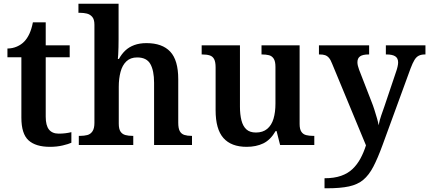

<svg xmlns="http://www.w3.org/2000/svg" viewBox="-20 -780 2309 1033"><path d="M249 10Q172 10 133.5 -25Q95 -60 95 -147V-472H20V-519Q47 -519 71 -529.5Q95 -540 111 -557Q127 -574 138.5 -599Q150 -624 157 -660H226V-536H355V-472H226V-152Q226 -105 243.5 -83Q261 -61 296 -61Q314 -61 331 -63Q348 -65 364 -69V-12Q349 -5 317.5 2.5Q286 10 249 10Z M404 0V-49H411Q433 -49 450 -53.5Q467 -58 477.5 -73.5Q488 -89 488 -119V-647Q488 -676 476 -689.5Q464 -703 447 -707Q430 -711 413 -711H402V-760H618V-570Q618 -548 617.5 -526Q617 -504 616 -487Q615 -470 614 -463H620Q634 -489 654 -508Q674 -527 702.5 -537.5Q731 -548 768 -548Q853 -548 896 -502Q939 -456 939 -354V-120Q939 -89 947.5 -74Q956 -59 972 -54Q988 -49 1010 -49H1013V0H809V-335Q809 -400 789 -435.5Q769 -471 718 -471Q682 -471 660 -450Q638 -429 628.5 -393Q619 -357 619 -313V-115Q619 -86 628.5 -72Q638 -58 654.5 -53.5Q671 -49 693 -49H697V0Z M1307 10Q1224 10 1182 -37.5Q1140 -85 1140 -187V-417Q1140 -447 1132 -462Q1124 -477 1108 -482Q1092 -487 1068 -487H1065V-536H1271V-206Q1271 -164 1279 -132.5Q1287 -101 1305.5 -84Q1324 -67 1357 -67Q1394 -67 1417.5 -86.5Q1441 -106 1451.5 -141Q1462 -176 1462 -223V-420Q1462 -450 1452.5 -464.5Q1443 -479 1427 -483Q1411 -487 1390 -487H1387V-536H1592V-113Q1592 -85 1601.5 -71Q1611 -57 1627.5 -53Q1644 -49 1664 -49H1671V0H1487L1468 -75H1463Q1435 -27 1396.5 -8.5Q1358 10 1307 10Z M1726 179Q1778 179 1815 166Q1852 153 1877 129Q1902 105 1919.5 72.5Q1937 40 1949 2L1767 -437Q1759 -458 1750 -468.5Q1741 -479 1729.5 -483Q1718 -487 1700 -487H1696V-536H1966V-487H1963Q1932 -487 1917.5 -477Q1903 -467 1903 -445Q1903 -436 1905.5 -426Q1908 -416 1912 -405L1978 -235Q1987 -213 1994.5 -189Q2002 -165 2008.5 -143Q2015 -121 2017 -106Q2022 -133 2031 -158.5Q2040 -184 2048 -207L2112 -397Q2116 -408 2119 -421.5Q2122 -435 2122 -444Q2122 -467 2106.5 -477Q2091 -487 2060 -487H2056V-536H2269V-487H2265Q2247 -487 2233.5 -480.5Q2220 -474 2210 -457.5Q2200 -441 2189 -412L2038 1Q2012 72 1988.5 117Q1965 162 1934.5 187.5Q1904 213 1857.5 223Q1811 233 1740 233H1726Z"/></svg>

Font: Noto Serif Khmer SemiBold
Style: Regular
Weight: 600
Version: Version 2.003